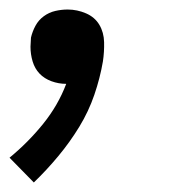

<svg xmlns="http://www.w3.org/2000/svg" viewBox="-20 -168 396 403"><path d="M51 215 0 163Q39 131 70.5 92Q102 53 119 8Q103 8 88 2.5Q73 -3 63 -13.5Q53 -24 48.5 -39Q44 -54 44 -70Q44 -75 44.5 -79.5Q45 -84 45 -89Q48 -102 54.5 -114Q61 -126 72 -134Q83 -142 96 -145Q109 -148 122 -148Q142 -148 160.5 -140Q179 -132 188.5 -116Q198 -100 198.5 -79.5Q199 -59 196 -39Q190 -4 178 31Q166 66 146.5 98Q127 130 102.5 159.5Q78 189 51 215Z"/></svg>

Font: Iosevka QP
Style: Italic
Weight: 400
Italic angle: -9°
Designer: Belleve Invis
Foundry: Belleve Invis
Version: Version 20.0.0; ttfautohint (v1.8.4)